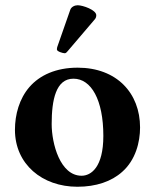

<svg xmlns="http://www.w3.org/2000/svg" viewBox="-20 -702 591 732"><path d="M37 -207C37 -76 141 10 275 10C346 10 405 -10 446 -47C497 -92 514 -160 514 -216C514 -347 425 -444 276 -444C193 -444 131 -415 92 -370C54 -326 37 -266 37 -207ZM260 -402C328 -402 374 -321 374 -184C374 -64 327 -32 291 -32C209 -32 177 -155 177 -229C177 -321 193 -402 260 -402ZM276 -682C265 -682 252 -676 248 -665L198 -522C197 -519 197 -514 197 -513C197 -506 219 -499 227 -499C231 -499 235 -503 238 -507L342 -629C346 -634 347 -639 347 -644C347 -664 296 -682 276 -682Z"/></svg>

Font: Libertinus Serif
Style: Bold
Weight: 700
Designer: Philipp H. Poll, Khaled Hosny
Foundry: Caleb Maclennan
Version: Version 7.050;RELEASE